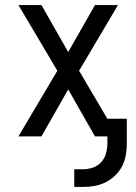

<svg xmlns="http://www.w3.org/2000/svg" viewBox="-20 -540 540 760"><path d="M274 200V130H308Q328 130 347.5 123.5Q367 117 380.5 102Q394 87 399.5 67.5Q405 48 405 28V0H356L250 -186L144 0H53L207 -260L53 -520H144L250 -334L356 -520H447L293 -260L405 -70H482V28Q482 51 478 74Q474 97 463.5 117.5Q453 138 436 154.5Q419 171 398 181.5Q377 192 354 196Q331 200 308 200Z"/></svg>

Font: Iosevka Term SS14
Style: Regular
Weight: 400
Monospace: yes
Designer: Belleve Invis
Foundry: Belleve Invis
Version: Version 24.1.1; ttfautohint (v1.8.4)